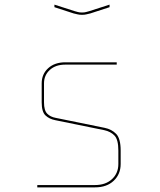

<svg xmlns="http://www.w3.org/2000/svg" viewBox="-20 -899 690 829"><path d="M484 -630V-620H262Q220 -620 195 -597Q170 -574 170 -539V-457Q170 -422 184 -408Q198 -394 221 -390L432 -347Q462 -341 481.5 -321Q501 -301 501 -249V-191Q501 -147 471 -118.5Q441 -90 390 -90H141V-100H390Q436 -100 463.5 -125.5Q491 -151 491 -191V-249Q491 -296 474.5 -313.5Q458 -331 430 -337L219 -380Q193 -385 176.5 -400.5Q160 -416 160 -457V-539Q160 -579 188 -604.5Q216 -630 262 -630ZM215 -879 302 -851Q309 -849 316.5 -847Q324 -845 334 -845Q344 -845 351.5 -847Q359 -849 366 -851L453 -879V-868L370 -841Q361 -839 353 -837Q345 -835 334 -835Q323 -835 315 -837Q307 -839 298 -841L215 -868Z"/></svg>

Font: Bungee Hairline
Style: Regular
Weight: 400
Designer: David Jonathan Ross
Foundry: David Jonathan Ross
Version: Version 1.000;PS 1.0;hotconv 1.0.72;makeotf.lib2.5.5900